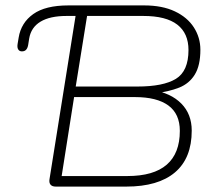

<svg xmlns="http://www.w3.org/2000/svg" viewBox="-20 -690 761 710"><path d="M45 -527 49 -551Q58 -606 103 -638Q148 -670 233 -670H311L305 -631H226Q165 -631 130 -610Q95 -589 88 -548L84 -523Q82 -512 76.5 -506Q71 -500 61 -500Q52 -500 47.5 -507Q43 -514 45 -527ZM163 -27 262 -647Q264 -659 271 -664.5Q278 -670 289 -670H513Q580 -670 626.5 -648Q673 -626 697 -588.5Q721 -551 721 -506Q721 -448 700.5 -414.5Q680 -381 642.5 -366Q605 -351 544 -343V-357Q612 -346 650.5 -307Q689 -268 689 -207Q689 -105 627 -52.5Q565 0 447 0H186Q173 0 167 -7Q161 -14 163 -27ZM645 -206Q645 -269 602.5 -300Q560 -331 479 -331H254L208 -39H451Q548 -39 596.5 -81Q645 -123 645 -206ZM677 -505Q677 -567 635.5 -599Q594 -631 510 -631H302L260 -370H488Q584 -370 630.5 -398.5Q677 -427 677 -505Z"/></svg>

Font: SN Pro Thin
Style: Italic
Weight: 200
Italic angle: -9°
Designer: Tobias Whetton
Foundry: Supernotes
Version: Version 1.003;Glyphs 3.3 (3324)